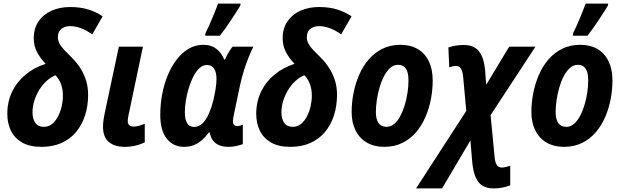

<svg xmlns="http://www.w3.org/2000/svg" viewBox="-20 -804 3447 1064"><path d="M210 9.8Q144 9.8 102.3 -14.4Q60.5 -38.6 40.5 -79.8Q20.5 -121.1 20.5 -172.9Q20.5 -240.2 47.1 -295.4Q73.7 -350.6 121.3 -390.1Q168.9 -429.7 232.9 -450.2Q203.6 -480.5 185.3 -515.1Q167 -549.8 167 -591.8Q167 -647 193.6 -685.8Q220.2 -724.6 265.9 -744.9Q311.5 -765.1 369.1 -765.1Q426.3 -765.1 470.7 -751Q515.1 -736.8 548.8 -713.4L491.2 -613.8Q459 -636.2 428.5 -647.7Q397.9 -659.2 368.2 -659.2Q339.4 -659.2 320.1 -643.8Q300.8 -628.4 300.8 -598.1Q300.8 -578.6 310.3 -561.3Q319.8 -543.9 337.4 -525.9Q355 -507.8 377.9 -484.9Q407.2 -455.6 427.2 -423.1Q447.3 -390.6 457.8 -355Q468.3 -319.3 468.3 -279.3Q468.3 -216.8 451.2 -164.1Q434.1 -111.3 401.4 -72.3Q368.7 -33.2 320.6 -11.7Q272.5 9.8 210 9.8ZM223.1 -101.1Q249 -101.1 268.6 -116.9Q288.1 -132.8 301.5 -158.7Q314.9 -184.6 321.8 -214.8Q328.6 -245.1 328.6 -273.4Q328.6 -310.1 317.9 -338.4Q307.1 -366.7 287.1 -387.2Q260.3 -376 237.1 -354.5Q213.9 -333 196.8 -304.7Q179.7 -276.4 169.9 -244.9Q160.2 -213.4 160.2 -181.6Q160.2 -145 175.8 -123Q191.4 -101.1 223.1 -101.1Z M671.4 9.8Q615.2 9.8 583 -17.1Q550.8 -43.9 550.8 -103Q550.8 -116.7 553.2 -135.7Q555.7 -154.8 561 -180.2L638.7 -545.4H772L692.9 -168.9Q690.4 -158.2 689.2 -149.2Q688 -140.1 688 -133.3Q688 -118.2 696.3 -110.4Q704.6 -102.5 719.7 -102.5Q734.4 -102.5 749.8 -106.9Q765.1 -111.3 782.2 -118.2V-15.6Q760.3 -3.9 731.2 2.9Q702.1 9.8 671.4 9.8Z M999 9.8Q940.9 9.8 904.5 -35.2Q868.2 -80.1 868.2 -168Q868.2 -226.6 878.9 -282.7Q889.6 -338.9 910.2 -388.2Q930.7 -437.5 960 -475.1Q989.3 -512.7 1026.1 -534.2Q1063 -555.7 1106.4 -555.7Q1149.9 -555.7 1178.5 -533.9Q1207 -512.2 1222.7 -473.6H1226.1Q1231.9 -486.3 1239 -499.5Q1246.1 -512.7 1253.9 -524.9Q1261.7 -537.1 1269.5 -545.4H1383.8Q1371.6 -520 1357.9 -486.6Q1344.2 -453.1 1332 -414.1Q1319.8 -375 1310.5 -333L1276.4 -170.4Q1273.9 -160.2 1272.5 -150.1Q1271 -140.1 1271 -132.8Q1271 -117.7 1277.6 -111.6Q1284.2 -105.5 1295.4 -105.5Q1301.8 -105.5 1310.1 -107.4Q1318.4 -109.4 1325.7 -112.8V-5.4Q1312 0 1290.3 4.9Q1268.6 9.8 1248 9.8Q1212.4 9.8 1190.2 -1.2Q1168 -12.2 1156.7 -30.5Q1145.5 -48.8 1142.1 -70.8H1138.7Q1121.1 -47.9 1101.1 -29.5Q1081.1 -11.2 1056.2 -0.7Q1031.2 9.8 999 9.8ZM1055.2 -100.6Q1082.5 -100.6 1103 -121.3Q1123.5 -142.1 1137.9 -175Q1152.3 -208 1161.1 -243.7Q1169.9 -280.3 1174.8 -311.3Q1179.7 -342.3 1179.7 -366.7Q1179.7 -403.3 1166.5 -423.6Q1153.3 -443.8 1126.5 -443.8Q1104 -443.8 1085.2 -426.3Q1066.4 -408.7 1051.5 -379.9Q1036.6 -351.1 1026.1 -316.4Q1015.6 -281.7 1010 -247.1Q1004.4 -212.4 1004.4 -183.6Q1004.4 -141.6 1017.1 -121.1Q1029.8 -100.6 1055.2 -100.6ZM1117.2 -606 1118.7 -620.1Q1126.5 -634.8 1136 -656.2Q1145.5 -677.7 1155.5 -701.4Q1165.5 -725.1 1174.1 -746.8Q1182.6 -768.6 1188.5 -784.2H1313L1312 -773.4Q1302.2 -756.8 1288.6 -735.6Q1274.9 -714.4 1259.5 -691.4Q1244.1 -668.5 1228.8 -646.5Q1213.4 -624.5 1198.7 -606Z M1589.4 9.8Q1523.4 9.8 1481.7 -14.4Q1439.9 -38.6 1419.9 -79.8Q1399.9 -121.1 1399.9 -172.9Q1399.9 -240.2 1426.5 -295.4Q1453.1 -350.6 1500.7 -390.1Q1548.3 -429.7 1612.3 -450.2Q1583 -480.5 1564.7 -515.1Q1546.4 -549.8 1546.4 -591.8Q1546.4 -647 1573 -685.8Q1599.6 -724.6 1645.3 -744.9Q1690.9 -765.1 1748.5 -765.1Q1805.7 -765.1 1850.1 -751Q1894.5 -736.8 1928.2 -713.4L1870.6 -613.8Q1838.4 -636.2 1807.9 -647.7Q1777.3 -659.2 1747.6 -659.2Q1718.8 -659.2 1699.5 -643.8Q1680.2 -628.4 1680.2 -598.1Q1680.2 -578.6 1689.7 -561.3Q1699.2 -543.9 1716.8 -525.9Q1734.4 -507.8 1757.3 -484.9Q1786.6 -455.6 1806.6 -423.1Q1826.7 -390.6 1837.2 -355Q1847.7 -319.3 1847.7 -279.3Q1847.7 -216.8 1830.6 -164.1Q1813.5 -111.3 1780.8 -72.3Q1748 -33.2 1700 -11.7Q1651.9 9.8 1589.4 9.8ZM1602.5 -101.1Q1628.4 -101.1 1647.9 -116.9Q1667.5 -132.8 1680.9 -158.7Q1694.3 -184.6 1701.2 -214.8Q1708 -245.1 1708 -273.4Q1708 -310.1 1697.3 -338.4Q1686.5 -366.7 1666.5 -387.2Q1639.6 -376 1616.5 -354.5Q1593.3 -333 1576.2 -304.7Q1559.1 -276.4 1549.3 -244.9Q1539.6 -213.4 1539.6 -181.6Q1539.6 -145 1555.2 -123Q1570.8 -101.1 1602.5 -101.1Z M2108.9 9.8Q2054.2 9.8 2013.7 -13.4Q1973.1 -36.6 1950.9 -80.1Q1928.7 -123.5 1928.7 -183.6Q1928.7 -233.9 1938.7 -286.1Q1948.7 -338.4 1969.2 -386.7Q1989.7 -435.1 2022 -473.1Q2054.2 -511.2 2098.4 -533.4Q2142.6 -555.7 2199.7 -555.7Q2254.9 -555.7 2294.9 -532.2Q2335 -508.8 2356.4 -464.6Q2377.9 -420.4 2377.9 -358.4Q2377.9 -306.6 2367.9 -254.4Q2357.9 -202.1 2337.2 -154.5Q2316.4 -106.9 2284.7 -70.1Q2252.9 -33.2 2209 -11.7Q2165 9.8 2108.9 9.8ZM2122.1 -101.1Q2145 -101.1 2164.1 -116.9Q2183.1 -132.8 2197.8 -160.2Q2212.4 -187.5 2222.7 -221.2Q2232.9 -254.9 2238.3 -290.5Q2243.7 -326.2 2243.7 -358.9Q2243.7 -384.8 2238 -404.1Q2232.4 -423.3 2219.7 -434.1Q2207 -444.8 2186 -444.8Q2161.6 -444.8 2141.8 -427Q2122.1 -409.2 2107.2 -380.1Q2092.3 -351.1 2082.5 -316.4Q2072.8 -281.7 2067.9 -246.8Q2063 -211.9 2063 -183.1Q2063 -143.6 2077.6 -122.3Q2092.3 -101.1 2122.1 -101.1Z M2285.6 240.2 2564 -189.5 2546.9 -375.5Q2543.5 -408.2 2534.7 -423.3Q2525.9 -438.5 2507.3 -438.5Q2497.6 -438.5 2488.5 -436.3Q2479.5 -434.1 2469.7 -430.7L2464.8 -541Q2481.9 -547.4 2504.6 -551Q2527.3 -554.7 2548.8 -554.7Q2606 -554.7 2633.3 -521Q2660.6 -487.3 2668 -418.9L2674.3 -334L2801.8 -545.4H2947.3L2698.7 -166L2721.2 68.8Q2724.6 100.1 2734.4 112.3Q2744.1 124.5 2761.7 124.5Q2770.5 124.5 2782.5 121.8Q2794.4 119.1 2807.6 114.7V223.1Q2786.6 231 2763.7 235.6Q2740.7 240.2 2716.3 240.2Q2678.7 240.2 2654.3 225.6Q2629.9 210.9 2616.2 179.4Q2602.5 147.9 2597.2 97.2L2586.9 -25.9L2429.7 240.2Z M3105 9.8Q3050.3 9.8 3009.8 -13.4Q2969.2 -36.6 2947 -80.1Q2924.8 -123.5 2924.8 -183.6Q2924.8 -233.9 2934.8 -286.1Q2944.8 -338.4 2965.3 -386.7Q2985.8 -435.1 3018.1 -473.1Q3050.3 -511.2 3094.5 -533.4Q3138.7 -555.7 3195.8 -555.7Q3251 -555.7 3291 -532.2Q3331.1 -508.8 3352.5 -464.6Q3374 -420.4 3374 -358.4Q3374 -306.6 3364 -254.4Q3354 -202.1 3333.3 -154.5Q3312.5 -106.9 3280.8 -70.1Q3249 -33.2 3205.1 -11.7Q3161.1 9.8 3105 9.8ZM3118.2 -101.1Q3141.1 -101.1 3160.2 -116.9Q3179.2 -132.8 3193.8 -160.2Q3208.5 -187.5 3218.8 -221.2Q3229 -254.9 3234.4 -290.5Q3239.7 -326.2 3239.7 -358.9Q3239.7 -384.8 3234.1 -404.1Q3228.5 -423.3 3215.8 -434.1Q3203.1 -444.8 3182.1 -444.8Q3157.7 -444.8 3137.9 -427Q3118.2 -409.2 3103.3 -380.1Q3088.4 -351.1 3078.6 -316.4Q3068.8 -281.7 3064 -246.8Q3059.1 -211.9 3059.1 -183.1Q3059.1 -143.6 3073.7 -122.3Q3088.4 -101.1 3118.2 -101.1ZM3154.3 -606 3155.8 -620.1Q3163.6 -634.8 3173.1 -656.2Q3182.6 -677.7 3192.6 -701.4Q3202.6 -725.1 3211.2 -746.8Q3219.7 -768.6 3225.6 -784.2H3350.1L3349.1 -773.4Q3339.4 -756.8 3325.7 -735.6Q3312 -714.4 3296.6 -691.4Q3281.2 -668.5 3265.9 -646.5Q3250.5 -624.5 3235.8 -606Z"/></svg>

Font: Open Sans SemiCondensed
Style: Bold Italic
Weight: 700
Width: 4
Italic angle: -12°
Designer: Monotype Design Team
Foundry: Monotype Imaging Inc.
Version: Version 3.003